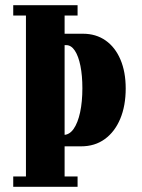

<svg xmlns="http://www.w3.org/2000/svg" viewBox="-20 -720 546 740"><path d="M216.5 -156V-200H224.5Q247.5 -200 263.8 -223.2Q280 -246.5 288.8 -287.2Q297.5 -328 297.5 -380Q297.5 -428.5 290 -466Q282.5 -503.5 268.5 -524.8Q254.5 -546 235.5 -546H216.5V-590H299.5Q350 -590 387 -564Q424 -538 444.2 -490.5Q464.5 -443 464.5 -379Q464.5 -312.5 443.5 -262.2Q422.5 -212 384 -184Q345.5 -156 292.5 -156ZM31 0V-40H80V-660H31V-700H279V-660H229V-40H279V0Z"/></svg>

Font: Imbue Thin 10pt Black
Style: Regular
Weight: 900
Version: Version 1.102